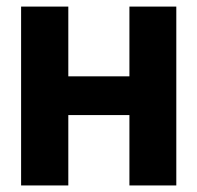

<svg xmlns="http://www.w3.org/2000/svg" viewBox="-20 -566 602 586"><path d="M188.5 -545.9V-333H375V-545.9H518.1V0H375V-214.8H188.5V0H44.4V-545.9Z"/></svg>

Font: Inter Tight
Style: Bold
Weight: 700
Designer: Rasmus Andersson
Foundry: rsms
Version: Version 3.004; ttfautohint (v1.8.4.7-5d5b)